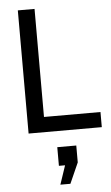

<svg xmlns="http://www.w3.org/2000/svg" viewBox="-64 -742 630 1087"><g transform="rotate(-5 250.5 -198.0)"><path d="M80 0V-700H175V-86H496V0ZM291 304H234L270 197H235V91H343V187Z"/></g></svg>

Font: Cabin VF Beta
Style: Regular
Weight: 400
Designer: Pablo Impallari
Foundry: Pablo Impallari. http://www.impallari.com Igino Marini. http://www.ikern.com
Version: Version 2.200